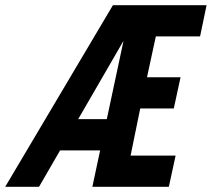

<svg xmlns="http://www.w3.org/2000/svg" viewBox="-72 -718 814 738"><path d="M-52 0 362 -698H482L78 0ZM121 -140 147 -260H375L349 -140ZM283 0 432 -698H722L697 -578H527L493 -421H622L596 -301H467L430 -120H603L577 0Z"/></svg>

Font: Azeret Mono Thin SemiBold
Style: Italic
Weight: 600
Italic angle: -12°
Version: Version 1.002